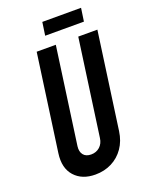

<svg xmlns="http://www.w3.org/2000/svg" viewBox="-166 -984 845 1085"><g transform="rotate(-20 256.0 -441.0)"><path d="M505 -750 424 -169Q416 -112 387.2 -70.5Q358.5 -29 314.2 -6.5Q270 16 215.5 16Q135.5 16 91.2 -33.5Q47 -83 59 -169L140 -750H255L174 -169Q170 -137.5 185 -118.2Q200 -99 231.5 -99Q262.5 -99 283.8 -118.2Q305 -137.5 309 -169L390 -750ZM227.5 -897.5H460.5L449 -818.5H216Z"/></g></svg>

Font: Mohave SemiBold
Style: Italic
Weight: 600
Italic angle: -8°
Designer: Gumpita Rahayu
Foundry: Tokotype
Version: Version 2.003